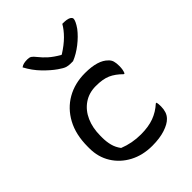

<svg xmlns="http://www.w3.org/2000/svg" viewBox="-237 -945 1073 1073"><g transform="rotate(-45 300.0 -408.0)"><path d="M347 -637H327Q311 -637 296.5 -641.5Q282 -646 255 -665Q222 -688 185.5 -725.5Q149 -763 123 -812Q134 -820 146 -822.5Q158 -825 174 -825Q189 -825 198.5 -819Q208 -813 222 -795Q240 -772 263.5 -751Q287 -730 325 -708H329Q375 -737 405 -767Q435 -797 452 -827H458Q488 -827 502.5 -820Q517 -813 517 -802Q517 -795 511 -781.5Q505 -768 491 -748Q465 -714 426 -683.5Q387 -653 347 -637ZM347 -543Q449 -543 490 -500Q502 -489 506.5 -474Q511 -459 511 -436Q511 -420 509 -408.5Q507 -397 502 -385H496Q462 -419 428 -434Q394 -449 339 -449Q284 -449 243.5 -421Q203 -393 181.5 -344.5Q160 -296 160 -233V-220Q160 -187 167.5 -158Q175 -129 194 -104Q256 -79 326 -79Q386 -79 429 -95Q472 -111 507 -143H513Q516 -131 516 -111Q516 -89 510 -70.5Q504 -52 490 -38Q470 -17 427.5 -3Q385 11 326 11Q251 11 192.5 -20Q134 -51 100.5 -105Q67 -159 67 -228V-241Q67 -336 103.5 -403.5Q140 -471 203 -507Q266 -543 347 -543Z"/></g></svg>

Font: Recursive Mn Csl St
Style: Regular
Weight: 400
Monospace: yes
Version: Version 1.079;hotconv 1.0.112;makeotfexe 2.5.65598; ttfautoh